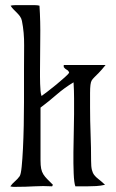

<svg xmlns="http://www.w3.org/2000/svg" viewBox="-20 -725 449 744"><path d="M21 -703Q29 -705 37.5 -705Q46 -705 55 -705H99Q108 -705 116.5 -705Q125 -705 133 -703Q137 -640 136 -576.5Q135 -513 135 -450Q135 -441 135 -427.5Q135 -414 135.5 -400Q136 -386 137 -373.5Q138 -361 141 -353Q148 -358 164.5 -370.5Q181 -383 198.5 -397.5Q216 -412 230.5 -425Q245 -438 248 -443Q246 -451 239 -454.5Q232 -458 227 -465V-473H335H389Q373 -453 363 -443Q353 -433 346 -426Q339 -419 335.5 -413.5Q332 -408 330.5 -396Q329 -384 329 -364Q329 -344 329 -309Q329 -257 331 -205.5Q333 -154 333 -102Q333 -79 336 -67Q339 -55 345 -47Q351 -39 361.5 -31Q372 -23 387 -9Q370 -5 353 -4Q336 -3 319 -3H272Q267 -16 265.5 -53.5Q264 -91 264.5 -135Q265 -179 266 -220.5Q267 -262 267 -282Q267 -313 267 -344Q267 -375 265 -406Q230 -385 199.5 -358.5Q169 -332 137 -308V-104Q137 -84 139.5 -71.5Q142 -59 148 -49.5Q154 -40 163 -31Q172 -22 185 -9L182 -3Q147 -5 113 -3Q79 -1 44 -1Q38 -1 32 -1Q26 -1 20 -3Q28 -14 38 -22.5Q48 -31 56 -42Q61 -49 64 -79Q67 -109 69 -150Q71 -191 72 -238.5Q73 -286 73 -329Q73 -372 73 -406Q73 -440 73 -454Q73 -499 73.5 -549Q74 -599 65 -644Q63 -654 57.5 -661.5Q52 -669 45.5 -675.5Q39 -682 32.5 -688.5Q26 -695 21 -703Z"/></svg>

Font: Germanica
Style: Regular
Weight: 400
Designer: Peter Wiegel
Foundry: Peter Wiegel